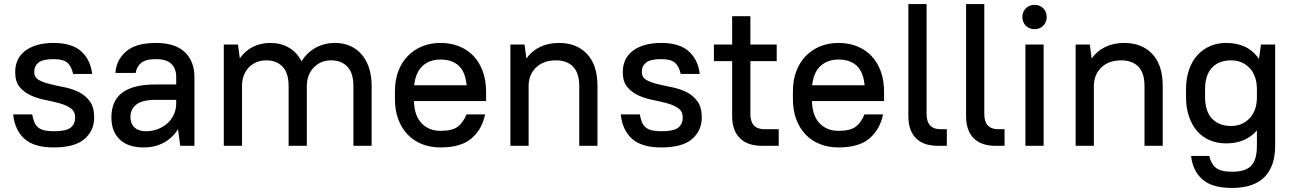

<svg xmlns="http://www.w3.org/2000/svg" viewBox="-20 -720 6391 948"><path d="M245 8Q148 8 100.5 -35Q53 -78 45 -155H139Q143 -133 149.5 -117Q156 -101 168 -91Q180 -81 199 -76.5Q218 -72 245 -72Q306 -72 328.5 -89.5Q351 -107 351 -140Q351 -170 329 -185.5Q307 -201 274 -210Q241 -219 203 -226.5Q165 -234 132 -249Q99 -264 77 -290.5Q55 -317 55 -365Q55 -396 66.5 -422Q78 -448 101.5 -467Q125 -486 161 -497Q197 -508 245 -508Q335 -508 381 -466.5Q427 -425 435 -355H341Q333 -392 313 -410Q293 -428 245 -428Q191 -428 170 -411Q149 -394 149 -365Q149 -338 171 -325.5Q193 -313 226 -305Q259 -297 297 -289.5Q335 -282 368 -266Q401 -250 423 -220.5Q445 -191 445 -140Q445 -75 397 -33.5Q349 8 245 8Z M690 8Q612 8 571 -31.5Q530 -71 530 -140Q530 -178 542 -208.5Q554 -239 580.5 -260Q607 -281 648.5 -292Q690 -303 750 -303H850V-340Q850 -382 825.5 -405Q801 -428 750 -428Q699 -428 676.5 -409Q654 -390 650 -360H550Q554 -424 602.5 -466Q651 -508 750 -508Q844 -508 892 -463Q940 -418 940 -340V0H870L859 -82Q832 -39 788.5 -15.5Q745 8 690 8ZM700 -72Q733 -72 760.5 -83Q788 -94 808 -112.5Q828 -131 839 -156Q850 -181 850 -209V-227H750Q681 -227 652.5 -203.5Q624 -180 624 -142Q624 -110 644 -91Q664 -72 700 -72Z M1085 -500H1155L1164 -432Q1190 -469 1228.5 -488.5Q1267 -508 1315 -508Q1366 -508 1406 -485Q1446 -462 1469 -417Q1495 -460 1538 -484Q1581 -508 1635 -508Q1674 -508 1707 -494Q1740 -480 1764 -453Q1788 -426 1801.5 -386.5Q1815 -347 1815 -295V0H1725V-295Q1725 -359 1695.5 -390.5Q1666 -422 1615 -422Q1564 -422 1530.5 -388Q1497 -354 1495 -300V0H1405V-295Q1405 -359 1375.5 -390.5Q1346 -422 1295 -422Q1244 -422 1210.5 -389Q1177 -356 1175 -300V0H1085Z M2155 8Q2105 8 2063.5 -8.5Q2022 -25 1992.5 -56Q1963 -87 1946.5 -131Q1930 -175 1930 -231V-269Q1930 -324 1946.5 -368Q1963 -412 1993 -443Q2023 -474 2064 -491Q2105 -508 2155 -508Q2205 -508 2246.5 -491.5Q2288 -475 2317.5 -444Q2347 -413 2363.5 -368.5Q2380 -324 2380 -269V-221H2024Q2026 -148 2062 -111Q2098 -74 2155 -74Q2214 -74 2241 -95Q2268 -116 2283 -155H2375Q2360 -81 2308 -36.5Q2256 8 2155 8ZM2155 -426Q2101 -426 2066.5 -394.5Q2032 -363 2025 -299H2284Q2278 -365 2245 -395.5Q2212 -426 2155 -426Z M2500 -500H2570L2579 -431Q2605 -468 2646 -488Q2687 -508 2740 -508Q2827 -508 2878.5 -453.5Q2930 -399 2930 -295V0H2840V-295Q2840 -359 2810 -390.5Q2780 -422 2725 -422Q2664 -422 2628 -388Q2592 -354 2590 -300V0H2500Z M3245 8Q3148 8 3100.5 -35Q3053 -78 3045 -155H3139Q3143 -133 3149.5 -117Q3156 -101 3168 -91Q3180 -81 3199 -76.5Q3218 -72 3245 -72Q3306 -72 3328.5 -89.5Q3351 -107 3351 -140Q3351 -170 3329 -185.5Q3307 -201 3274 -210Q3241 -219 3203 -226.5Q3165 -234 3132 -249Q3099 -264 3077 -290.5Q3055 -317 3055 -365Q3055 -396 3066.5 -422Q3078 -448 3101.5 -467Q3125 -486 3161 -497Q3197 -508 3245 -508Q3335 -508 3381 -466.5Q3427 -425 3435 -355H3341Q3333 -392 3313 -410Q3293 -428 3245 -428Q3191 -428 3170 -411Q3149 -394 3149 -365Q3149 -338 3171 -325.5Q3193 -313 3226 -305Q3259 -297 3297 -289.5Q3335 -282 3368 -266Q3401 -250 3423 -220.5Q3445 -191 3445 -140Q3445 -75 3397 -33.5Q3349 8 3245 8Z M3505 -500H3595V-640H3685V-500H3815V-418H3685V-157Q3685 -82 3755 -82H3825V0H3742Q3671 0 3633 -38Q3595 -76 3595 -147V-418H3505Z M4120 8Q4070 8 4028.5 -8.5Q3987 -25 3957.5 -56Q3928 -87 3911.5 -131Q3895 -175 3895 -231V-269Q3895 -324 3911.5 -368Q3928 -412 3958 -443Q3988 -474 4029 -491Q4070 -508 4120 -508Q4170 -508 4211.5 -491.5Q4253 -475 4282.5 -444Q4312 -413 4328.5 -368.5Q4345 -324 4345 -269V-221H3989Q3991 -148 4027 -111Q4063 -74 4120 -74Q4179 -74 4206 -95Q4233 -116 4248 -155H4340Q4325 -81 4273 -36.5Q4221 8 4120 8ZM4120 -426Q4066 -426 4031.5 -394.5Q3997 -363 3990 -299H4249Q4243 -365 4210 -395.5Q4177 -426 4120 -426Z M4611 0Q4540 0 4502.5 -37.5Q4465 -75 4465 -147V-700H4555V-157Q4555 -82 4624 -82H4655V0H4611Z M4896 0Q4825 0 4787.5 -37.5Q4750 -75 4750 -147V-700H4840V-157Q4840 -82 4909 -82H4940V0H4896Z M5043 -500H5133V0H5043ZM5088 -576Q5062 -576 5045 -593Q5028 -610 5028 -636Q5028 -662 5045 -679Q5062 -696 5088 -696Q5114 -696 5131 -679Q5148 -662 5148 -636Q5148 -610 5131 -593Q5114 -576 5088 -576Z M5291 -500H5361L5370 -431Q5396 -468 5437 -488Q5478 -508 5531 -508Q5618 -508 5669.5 -453.5Q5721 -399 5721 -295V0H5631V-295Q5631 -359 5601 -390.5Q5571 -422 5516 -422Q5455 -422 5419 -388Q5383 -354 5381 -300V0H5291Z M6034 -12Q5991 -12 5954.5 -27Q5918 -42 5892 -71.5Q5866 -101 5851 -143.5Q5836 -186 5836 -241V-279Q5836 -333 5851 -376Q5866 -419 5892.5 -448Q5919 -477 5955 -492.5Q5991 -508 6034 -508Q6143 -508 6196 -429L6206 -500H6276V0Q6276 102 6222.5 155Q6169 208 6064 208Q5964 208 5916.5 165.5Q5869 123 5861 50H5951Q5959 88 5983 108Q6007 128 6064 128Q6129 128 6157.5 98.5Q6186 69 6186 0V-76Q6131 -12 6034 -12ZM6058 -98Q6114 -98 6150 -136Q6186 -174 6186 -241V-279Q6186 -346 6150 -384Q6114 -422 6058 -422Q5998 -422 5964 -385.5Q5930 -349 5930 -279V-241Q5930 -170 5964.5 -134Q5999 -98 6058 -98Z"/></svg>

Font: PT Root UI Web Medium
Style: Regular
Weight: 500
Designer: Vitaly Kuzmin
Foundry: ParaType Ltd.
Version: Version 1.001W